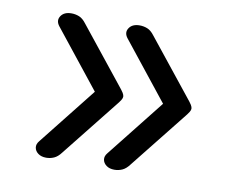

<svg xmlns="http://www.w3.org/2000/svg" viewBox="-64 -597 852 693"><g transform="rotate(10 362.5 -250.5)"><path d="M145 14Q127 14 115.5 5.5Q104 -3 102 -15.5Q100 -28 110 -40L277 -251L110 -461Q95 -480 106.5 -497.5Q118 -515 145 -515Q160 -515 173.5 -509.5Q187 -504 199 -488L358 -289Q372 -272 376.5 -264.5Q381 -257 381 -251Q381 -246 376.5 -238.5Q372 -231 358 -214L199 -14Q187 2 173.5 8Q160 14 145 14ZM395 14Q377 14 365.5 5.5Q354 -3 352 -15.5Q350 -28 360 -40L527 -251L360 -461Q345 -480 356.5 -497.5Q368 -515 395 -515Q410 -515 423.5 -509.5Q437 -504 449 -488L608 -289Q622 -272 626.5 -264.5Q631 -257 631 -251Q631 -246 626.5 -238.5Q622 -231 608 -214L449 -14Q437 2 423.5 8Q410 14 395 14Z"/></g></svg>

Font: Playwrite GB J
Style: Regular
Weight: 400
Designer: Veronika Burian, José Scaglione
Foundry: TypeTogether
Version: Version 1.002